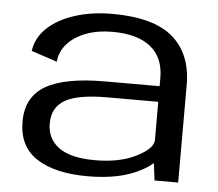

<svg xmlns="http://www.w3.org/2000/svg" viewBox="-47 -646 799 704"><g transform="rotate(5 353.0 -294.5)"><path d="M546 0 538 -63.5Q521.5 -48.5 496 -35Q420.5 6 300.5 6Q179.5 6 112.2 -37.8Q45 -81.5 45 -173.5Q45 -263.5 115.2 -304.8Q185.5 -346 335 -346H534.5V-376Q534.5 -451.5 485.8 -490.5Q437 -529.5 344.5 -529.5Q292 -529.5 249.2 -513.8Q206.5 -498 180.5 -469.5Q154.5 -441 151 -402.5L56 -434Q63 -484 102 -520Q141 -556 202.5 -575.5Q264 -595 338.5 -595Q491.5 -595 562.2 -534Q633 -473 633 -359V0ZM534.5 -148V-288.5H347.5Q239.5 -288.5 192.2 -261.5Q145 -234.5 145 -175Q145 -118.5 188.5 -86.8Q232 -55 322 -55Q413 -55 473.8 -86Q534.5 -117 534.5 -148Z"/></g></svg>

Font: Anybody ExtraExpanded
Style: Regular
Weight: 400
Width: 8
Designer: Tyler Finck
Foundry: Etcetera Type Company
Version: Version 1.010; ttfautohint (v1.8.3) -l 8 -r 50 -G 200 -x 14 